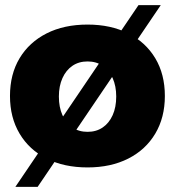

<svg xmlns="http://www.w3.org/2000/svg" viewBox="-20 -647 683 750"><path d="M322 -551Q413 -551 481 -516.5Q549 -482 586.5 -419.5Q624 -357 624 -272Q624 -188 586.5 -125Q549 -62 481 -27.5Q413 7 322 7Q230 7 162 -27.5Q94 -62 56.5 -125Q19 -188 19 -272Q19 -357 56.5 -419.5Q94 -482 162 -516.5Q230 -551 322 -551ZM322 -407Q288 -407 263 -390Q238 -373 224 -342Q210 -311 210 -270Q210 -228 224 -197Q238 -166 263 -149Q288 -132 322 -132Q356 -132 381 -149Q406 -166 420 -197Q434 -228 434 -270Q434 -311 420 -342Q406 -373 381 -390Q356 -407 322 -407ZM521 -627H608L127 83H40Z"/></svg>

Font: Alexandria ExtraBold
Style: Regular
Weight: 800
Designer: Mohamed Gaber
Foundry: Kief Type Foundry
Version: Version 5.100